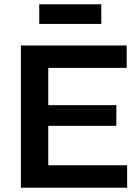

<svg xmlns="http://www.w3.org/2000/svg" viewBox="-20 -871 648 891"><path d="M77 0V-660H204V0ZM159 0V-104H570V0ZM159 -287V-383H520V-287ZM159 -556V-660H568V-556ZM162 -760V-851H450V-760Z"/></svg>

Font: Bricolage Grotesque 16pt SemiBold
Style: Regular
Weight: 600
Version: Version 1.001;gftools[0.9.33.dev8+g029e19f]